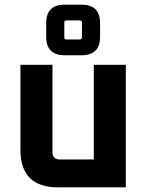

<svg xmlns="http://www.w3.org/2000/svg" viewBox="-20 -807 634 827"><path d="M68 -162V-528H206V-152Q206 -120 238 -120H384V-528H522V0H230Q68 0 68 -162ZM179 -648V-708Q179 -787 259 -787H331Q411 -787 411 -708V-648Q411 -569 331 -569H259Q179 -569 179 -648ZM257 -646Q257 -637 266 -637H323Q333 -637 333 -646V-710Q333 -719 323 -719H266Q257 -719 257 -710Z"/></svg>

Font: Oxanium
Style: Bold
Weight: 700
Designer: Severin Meyer
Version: Version 2.000